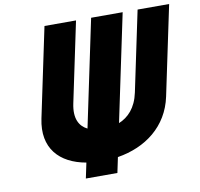

<svg xmlns="http://www.w3.org/2000/svg" viewBox="-96 -927 1176 1127"><g transform="rotate(-10 492.0 -363.0)"><path d="M984.5 -825H796.5L696.2 -348C677.4 -258.8 629.7 -210.6 573.4 -187.6L707.5 -825H519.5L385.6 -188.1C338.7 -211.3 310.6 -259.5 329.2 -348L429.5 -825H241.5L129.6 -293C93.5 -121 188.1 -20.1 344.5 7.3L325.2 99H513.2L532.4 7.6C700.5 -19.4 836.3 -120.4 872.6 -293Z"/></g></svg>

Font: Hussar
Style: BdOblTwo
Weight: 700
Foundry: Cannot Into Space Fonts
Version: Version 2.00